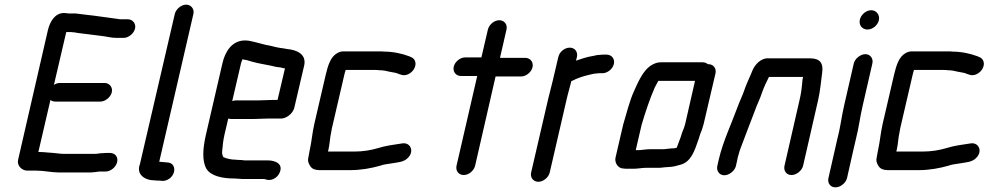

<svg xmlns="http://www.w3.org/2000/svg" viewBox="-20 -721 4267 826"><path d="M235 21H370C384 20 394 19 407 17H434C456 17 479 -2 484 -24C489 -46 475 -63 453 -63H444C437 -63 428 -63 421 -62C407 -62 400 -59 387 -59H256C239 -59 225 -62 210 -63L184 -65C173 -66 163 -67 153 -67H145L197 -291C203 -286 210 -284 219 -284H412C433 -284 456 -303 461 -324C466 -345 451 -364 430 -364H237C228 -364 220 -361 212 -356L265 -583H287C290 -582 293 -582 298 -582L316 -579C352 -575 384 -570 420 -566C445 -563 457 -558 483 -558H512C533 -558 556 -577 561 -598C566 -619 551 -638 530 -638H501C496 -638 494 -638 491 -639C456 -643 416 -650 381 -654L363 -656C344 -658 325 -661 306 -663H275C268 -664 262 -665 255 -665C217 -665 195 -629 186 -591L58 -34C52 -9 73 12 96 13H135C170 13 201 21 235 21Z M732 -661 582 -15C565 29 602 55 646 55C652 56 659 56 666 56L677 57C688 58 697 55 708 48C740 25 736 -20 701 -22L690 -23L667 -25H665L812 -661C817 -682 802 -701 781 -701C760 -701 737 -682 732 -661Z M1132 -211H1186C1210 -209 1240 -232 1246 -257L1289 -441C1298 -487 1259 -506 1216 -510L1199 -513L1184 -515C1164 -518 1144 -525 1123 -528C1109 -531 1091 -537 1077 -540C1062 -543 1052 -547 1034 -547C980 -547 949 -502 937 -449L866 -142C852 -81 849 -28 868 5C887 36 935 47 991 47C1002 47 1010 49 1022 49H1114C1120 49 1122 51 1127 52C1150 58 1173 43 1182 24C1201 -15 1166 -31 1132 -31H1031C1024 -32 1018 -33 1010 -33C1005 -33 1000 -33 994 -34C973 -34 955 -39 941 -45C937 -51 934 -63 936 -73C938 -95 940 -117 946 -143L962 -211C967 -210 970 -209 975 -209H1069C1084 -209 1118 -211 1132 -211ZM1088 -289H994C989 -289 984 -288 979 -286L1017 -449C1018 -452 1019 -456 1022 -463L1023 -466C1029 -465 1035 -463 1043 -462L1063 -456C1097 -446 1135 -442 1169 -433L1186 -431C1192 -430 1199 -427 1206 -427L1174 -291H1150C1137 -291 1103 -289 1088 -289Z M1405 -153C1406 -162 1409 -174 1412 -187L1461 -398C1463 -405 1464 -412 1467 -420H1595C1601 -420 1606 -420 1610 -419C1629 -419 1641 -416 1658 -412C1670 -410 1670 -410 1680 -408C1686 -407 1690 -405 1695 -403L1704 -400C1727 -391 1751 -407 1761 -424C1775 -448 1765 -469 1749 -475L1740 -479C1711 -490 1672 -499 1632 -499C1627 -500 1621 -500 1614 -500H1458C1449 -500 1440 -498 1430 -492C1402 -476 1391 -440 1381 -398L1332 -187C1323 -147 1321 -114 1313 -78C1310 -66 1309 -53 1306 -40C1304 -31 1306 -21 1312 -11C1320 5 1333 11 1359 11H1485C1533 11 1576 3 1615 -8C1630 -14 1647 -15 1664 -18C1692 -23 1717 -23 1735 -42C1764 -71 1745 -110 1710 -104C1676 -99 1638 -94 1607 -84C1577 -75 1542 -69 1504 -69H1391L1393 -77C1399 -103 1399 -127 1405 -153Z M2079 -594 2051 -474H1981C1960 -474 1937 -456 1932 -434C1927 -412 1942 -394 1963 -394H2033L1944 -8C1939 13 1953 32 1975 32C1997 32 2019 13 2024 -8L2112 -392H2222C2243 -392 2266 -410 2271 -432C2276 -454 2261 -472 2240 -472H2131L2159 -594C2164 -615 2150 -634 2128 -634C2106 -634 2084 -615 2079 -594Z M2382 -476 2358 -374C2352 -350 2344 -319 2338 -294L2265 21C2260 42 2274 61 2296 61C2318 61 2340 42 2345 21L2418 -295C2423 -318 2433 -350 2438 -372C2439 -373 2440 -373 2441 -373C2461 -384 2491 -394 2514 -399C2524 -401 2536 -405 2547 -405C2552 -406 2557 -406 2562 -406H2572C2593 -406 2616 -424 2621 -446C2626 -468 2611 -486 2590 -486H2580C2573 -486 2567 -486 2561 -485C2554 -485 2545 -484 2535 -481L2514 -477C2496 -473 2476 -466 2458 -460L2462 -476C2467 -498 2453 -516 2431 -516C2409 -516 2387 -498 2382 -476Z M2880 -83C2875 -83 2870 -83 2863 -82L2844 -80C2839 -79 2836 -79 2833 -79H2774C2759 -79 2739 -75 2725 -75H2715L2740 -183C2757 -241 2776 -297 2797 -345L2811 -371C2812 -372 2812 -372 2812 -373H2970L2928 -189C2925 -180 2924 -175 2923 -172C2921 -167 2918 -160 2915 -152L2908 -130C2902 -116 2898 -102 2892 -87V-86C2888 -85 2884 -83 2880 -83ZM2662 4C2667 5 2675 5 2684 5H2707C2722 5 2743 1 2758 1H2815C2826 1 2839 -2 2851 -2C2856 -3 2862 -3 2865 -3C2877 -4 2894 -8 2906 -12C2952 -23 2968 -71 2985 -121L2992 -143C2999 -160 3001 -166 3007 -187L3058 -405C3063 -427 3049 -445 3027 -445H3025C3019 -450 3012 -453 3003 -453H2822C2808 -453 2793 -448 2777 -437C2746 -415 2726 -370 2708 -330C2688 -286 2676 -235 2661 -185L2628 -43C2623 -21 2639 4 2662 4Z M3146 -7 3152 -34C3153 -39 3154 -47 3158 -58C3160 -68 3164 -77 3167 -86C3186 -138 3209 -195 3228 -246C3237 -272 3250 -296 3258 -322C3266 -345 3277 -368 3288 -390H3435C3434 -385 3432 -379 3432 -374C3430 -349 3427 -321 3420 -292L3355 -8C3350 13 3363 32 3385 32C3407 32 3430 13 3435 -8L3500 -292C3509 -332 3512 -372 3517 -408C3523 -449 3508 -470 3465 -470H3289C3254 -473 3227 -444 3215 -413C3214 -410 3213 -407 3211 -403C3201 -379 3189 -355 3181 -330C3173 -307 3161 -283 3152 -258C3126 -186 3091 -115 3072 -34L3066 -7C3061 14 3075 33 3096 33C3117 33 3141 14 3146 -7Z M3653 -448 3611 -265C3600 -217 3595 -170 3582 -122L3544 45C3539 66 3552 85 3574 85C3596 85 3619 66 3624 45L3652 -79L3662 -122C3674 -168 3680 -218 3691 -265L3733 -448C3738 -469 3724 -488 3703 -488C3682 -488 3658 -469 3653 -448ZM3679 -636C3674 -613 3689 -594 3712 -594C3734 -594 3756 -612 3761 -634C3766 -656 3751 -677 3728 -677C3706 -677 3684 -658 3679 -636Z M3850 -153C3851 -162 3854 -174 3857 -187L3906 -398C3908 -405 3909 -412 3912 -420H4040C4046 -420 4051 -420 4055 -419C4074 -419 4086 -416 4103 -412C4115 -410 4115 -410 4125 -408C4131 -407 4135 -405 4140 -403L4149 -400C4172 -391 4196 -407 4206 -424C4220 -448 4210 -469 4194 -475L4185 -479C4156 -490 4117 -499 4077 -499C4072 -500 4066 -500 4059 -500H3903C3894 -500 3885 -498 3875 -492C3847 -476 3836 -440 3826 -398L3777 -187C3768 -147 3766 -114 3758 -78C3755 -66 3754 -53 3751 -40C3749 -31 3751 -21 3757 -11C3765 5 3778 11 3804 11H3930C3978 11 4021 3 4060 -8C4075 -14 4092 -15 4109 -18C4137 -23 4162 -23 4180 -42C4209 -71 4190 -110 4155 -104C4121 -99 4083 -94 4052 -84C4022 -75 3987 -69 3949 -69H3836L3838 -77C3844 -103 3844 -127 3850 -153Z"/></svg>

Font: Electronic
Style: ExBdIt
Weight: 800
Version: Version 1.011